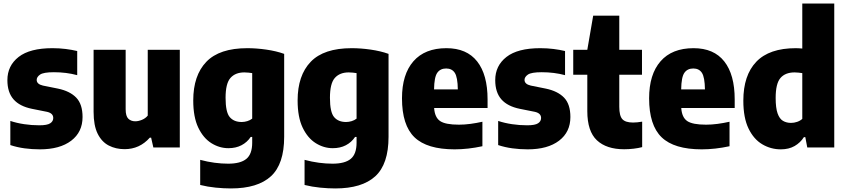

<svg xmlns="http://www.w3.org/2000/svg" viewBox="-20 -828 4752 1078"><path d="M204 10.5Q159.5 10.5 117.5 4.8Q75.5 -1 38 -13.5V-149Q74 -137 115.8 -130.8Q157.5 -124.5 201 -124.5Q245 -124.5 262 -135.8Q279 -147 279 -165.5Q279 -192 244.5 -200L159.5 -217Q90.5 -231 56 -270.2Q21.5 -309.5 21.5 -378Q21.5 -459 84.5 -508.2Q147.5 -557.5 274.5 -557.5Q313.5 -557.5 349 -553Q384.5 -548.5 413.5 -541.5V-406Q352.5 -422.5 282.5 -422.5Q224 -422.5 205 -409.2Q186 -396 186 -379.5Q186 -355.5 221 -347.5L305.5 -330.5Q372.5 -316.5 408 -279.8Q443.5 -243 443.5 -171Q443.5 -86.5 379.8 -38Q316 10.5 204 10.5Z M679.5 9.5Q630 9.5 590.5 -11Q551 -31.5 528.2 -77.5Q505.5 -123.5 505.5 -200V-548.5H685.5V-214.5Q685.5 -176 700.5 -161.5Q715.5 -147 739.5 -147Q757 -147 777 -155.2Q797 -163.5 809.5 -179V-548.5H989.5V0H841L828.5 -55H821Q764 9.5 679.5 9.5Z M1276.5 230Q1236.5 230 1191.2 225.5Q1146 221 1104 210.5V69.5Q1145 80.5 1184.8 85.8Q1224.5 91 1261 91Q1330.5 91 1363.2 64Q1396 37 1396 -27V-59H1387.5Q1367.5 -29 1335.8 -12.5Q1304 4 1262.5 4Q1212 4 1166.8 -24.2Q1121.5 -52.5 1093.2 -111.5Q1065 -170.5 1065 -264Q1065 -404.5 1138.5 -481Q1212 -557.5 1368.5 -557.5Q1419.5 -557.5 1475.2 -549.5Q1531 -541.5 1575.5 -525.5V-60Q1575.5 93.5 1501 161.8Q1426.5 230 1276.5 230ZM1337 -143Q1352.5 -143 1368.2 -147.8Q1384 -152.5 1396 -162V-417.5Q1386.5 -419 1375.2 -420.2Q1364 -421.5 1352 -421.5Q1301.5 -421.5 1274 -390.5Q1246.5 -359.5 1246.5 -279Q1246.5 -198 1270 -170.5Q1293.5 -143 1337 -143Z M1862.5 230Q1822.5 230 1777.2 225.5Q1732 221 1690 210.5V69.5Q1731 80.5 1770.8 85.8Q1810.5 91 1847 91Q1916.5 91 1949.2 64Q1982 37 1982 -27V-59H1973.5Q1953.5 -29 1921.8 -12.5Q1890 4 1848.5 4Q1798 4 1752.8 -24.2Q1707.5 -52.5 1679.2 -111.5Q1651 -170.5 1651 -264Q1651 -404.5 1724.5 -481Q1798 -557.5 1954.5 -557.5Q2005.5 -557.5 2061.2 -549.5Q2117 -541.5 2161.5 -525.5V-60Q2161.5 93.5 2087 161.8Q2012.5 230 1862.5 230ZM1923 -143Q1938.5 -143 1954.2 -147.8Q1970 -152.5 1982 -162V-417.5Q1972.5 -419 1961.2 -420.2Q1950 -421.5 1938 -421.5Q1887.5 -421.5 1860 -390.5Q1832.5 -359.5 1832.5 -279Q1832.5 -198 1856 -170.5Q1879.5 -143 1923 -143Z M2532.5 10.5Q2377.5 10.5 2307.2 -57.2Q2237 -125 2237 -276Q2237 -410.5 2301.2 -484Q2365.5 -557.5 2486.5 -557.5Q2600.5 -557.5 2659 -483.2Q2717.5 -409 2717.5 -270V-221.5H2417.5Q2421 -169 2450.8 -148.5Q2480.5 -128 2557 -128Q2588 -128 2621.5 -132.5Q2655 -137 2688.5 -144.5V-7Q2607.5 10.5 2532.5 10.5ZM2485 -443.5Q2452 -443.5 2435 -419.2Q2418 -395 2417 -326H2550.5Q2549.5 -394.5 2533.5 -419Q2517.5 -443.5 2485 -443.5Z M2943 10.5Q2898.5 10.5 2856.5 4.8Q2814.5 -1 2777 -13.5V-149Q2813 -137 2854.8 -130.8Q2896.5 -124.5 2940 -124.5Q2984 -124.5 3001 -135.8Q3018 -147 3018 -165.5Q3018 -192 2983.5 -200L2898.5 -217Q2829.5 -231 2795 -270.2Q2760.5 -309.5 2760.5 -378Q2760.5 -459 2823.5 -508.2Q2886.5 -557.5 3013.5 -557.5Q3052.5 -557.5 3088 -553Q3123.5 -548.5 3152.5 -541.5V-406Q3091.5 -422.5 3021.5 -422.5Q2963 -422.5 2944 -409.2Q2925 -396 2925 -379.5Q2925 -355.5 2960 -347.5L3044.5 -330.5Q3111.5 -316.5 3147 -279.8Q3182.5 -243 3182.5 -171Q3182.5 -86.5 3118.8 -38Q3055 10.5 2943 10.5Z M3484.5 10Q3385 10 3331.2 -40.5Q3277.5 -91 3277.5 -204V-408.5H3198.5V-548.5H3277.5L3310.5 -740H3457V-548.5H3584.5V-408.5H3457V-228.5Q3457 -178 3474.2 -159Q3491.5 -140 3534 -140Q3545.5 -140 3558 -141.2Q3570.5 -142.5 3585.5 -145V-2Q3565 3.5 3537.8 6.8Q3510.5 10 3484.5 10Z M3920 10.5Q3765 10.5 3694.8 -57.2Q3624.5 -125 3624.5 -276Q3624.5 -410.5 3688.8 -484Q3753 -557.5 3874 -557.5Q3988 -557.5 4046.5 -483.2Q4105 -409 4105 -270V-221.5H3805Q3808.5 -169 3838.2 -148.5Q3868 -128 3944.5 -128Q3975.5 -128 4009 -132.5Q4042.5 -137 4076 -144.5V-7Q3995 10.5 3920 10.5ZM3872.5 -443.5Q3839.5 -443.5 3822.5 -419.2Q3805.5 -395 3804.5 -326H3938Q3937 -394.5 3921 -419Q3905 -443.5 3872.5 -443.5Z M4364 10.5Q4308 10.5 4260 -17.8Q4212 -46 4182.8 -106.2Q4153.5 -166.5 4153.5 -263Q4153.5 -405 4226.2 -481.2Q4299 -557.5 4448.5 -557.5Q4458 -557.5 4467 -556.8Q4476 -556 4484.5 -555.5V-808H4664V0H4512.5L4501.5 -58H4493.5Q4474 -27 4441.5 -8.2Q4409 10.5 4364 10.5ZM4421.5 -138Q4438.5 -138 4455.5 -143.8Q4472.5 -149.5 4484.5 -160.5V-417.5Q4475 -419 4463.2 -420.2Q4451.5 -421.5 4441.5 -421.5Q4389 -421.5 4362 -390.2Q4335 -359 4335 -278Q4335 -222 4345.8 -191.5Q4356.5 -161 4376 -149.5Q4395.5 -138 4421.5 -138Z"/></svg>

Font: Encode Sans SemiCondensed SemiCondensed ExtraBold
Style: Regular
Weight: 800
Width: 4
Designer: Multiple Designers
Foundry: Impallari Type
Version: Version 3.000; ttfautohint (v1.8.3) -l 8 -r 50 -G 200 -x 14 